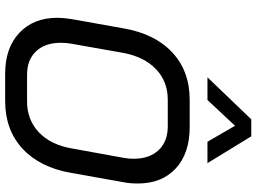

<svg xmlns="http://www.w3.org/2000/svg" viewBox="-145 -842 995 745"><g transform="rotate(90 352.5 -469.5)"><path d="M49 -195Q49 -217 54 -249L90 -451Q111 -573 183.5 -640.5Q256 -708 367 -708H473Q575 -708 633.5 -654Q692 -600 692 -507Q692 -476 687 -451L651 -249Q630 -127 557 -59.5Q484 8 372 8H266Q166 8 107.5 -47Q49 -102 49 -195ZM374 -77Q445 -77 493.5 -123Q542 -169 556 -251L592 -449Q596 -469 596 -491Q596 -552 562.5 -587.5Q529 -623 470 -623H367Q296 -623 248 -577Q200 -531 185 -449L150 -251Q146 -231 146 -208Q146 -147 179 -112Q212 -77 270 -77ZM443 -947H509L613 -777H530L468 -884L368 -777H280Z"/></g></svg>

Font: Bai Jamjuree Medium
Style: Italic
Weight: 500
Italic angle: -10°
Version: Version 1.000; ttfautohint (v1.6)